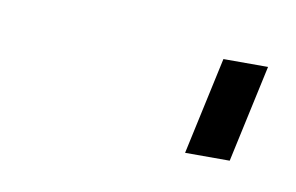

<svg xmlns="http://www.w3.org/2000/svg" viewBox="-29 -392 248 161"><g transform="rotate(10 95.0 -311.5)"><path d="M134 -270 152 -353H190L172 -270Z"/></g></svg>

Font: TitilliumWebThinItalic
Style: Thin Italic
Weight: 200
Italic angle: -13°
Version: Version 1.001;PS 57.000;hotconv 1.0.70;makeotf.lib2.5.55311